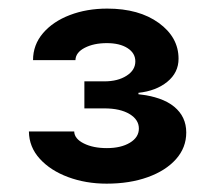

<svg xmlns="http://www.w3.org/2000/svg" viewBox="-20 -863 503 451"><path d="M230.5 -431.6Q181.6 -431.6 140.1 -447Q98.6 -462.4 73.5 -490Q48.3 -517.6 47.9 -554.2H154.3Q154.8 -537.1 176.8 -526.1Q198.7 -515.1 231 -515.1Q264.2 -515.1 285.2 -527.8Q306.2 -540.5 306.2 -561Q306.2 -582 284.2 -595.2Q262.2 -608.4 225.1 -608.4H178.2V-671.9H225.1Q256.8 -671.9 277.3 -685.1Q297.9 -698.2 297.9 -718.8Q297.9 -738.3 279.5 -750Q261.2 -761.7 231 -761.7Q200.2 -761.7 179 -750.7Q157.7 -739.7 157.2 -721.7H57.6Q57.6 -757.8 81.1 -785.2Q104.5 -812.5 144 -827.6Q183.6 -842.8 231.9 -842.8Q306.6 -842.8 353 -809.1Q399.4 -775.4 399.4 -725.1Q399.4 -692.4 373 -670.9Q346.7 -649.4 305.2 -645V-641.6Q360.8 -635.7 389.2 -612.3Q417.5 -588.9 417.5 -551.8Q417.5 -516.1 393.3 -489Q369.1 -461.9 326.9 -446.8Q284.7 -431.6 230.5 -431.6Z"/></svg>

Font: Inter-SemiBold
Style: Regular
Weight: 600
Designer: Rasmus Andersson
Foundry: rsms
Version: Version 4.000;git-a52131595